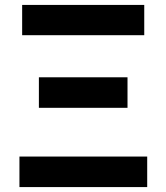

<svg xmlns="http://www.w3.org/2000/svg" viewBox="-20 -760 676 780"><path d="M59 0H578V-124H59ZM138 -322H498V-446H138ZM70 -617H566V-740H70Z"/></svg>

Font: Noto Sans CJK JP Bold
Style: Regular
Weight: 700
Designer: Ryoko NISHIZUKA (kana & ideographs); Paul D. Hunt (Latin, Greek & Cyrillic); Wenlong ZHANG (bopomofo); Sandoll Communica
Foundry: Adobe Systems Incorporated
Version: Version 1.004;PS 1.004;hotconv 1.0.82;makeotf.lib2.5.63406